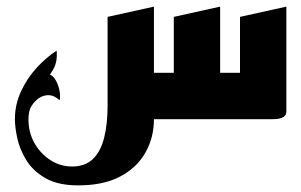

<svg xmlns="http://www.w3.org/2000/svg" viewBox="-20 -360 910 580"><path d="M425 -140H505V-309L645 -340V-140H705V-309L845 -340V-23Q845 -11 835 -6Q825 -1 815 -0.5Q805 0 805 0H425ZM216 200Q155 200 117 178Q79 156 59 123Q39 90 32 56.5Q25 23 25 0Q25 -44 43.5 -84Q62 -124 91 -155.5Q120 -187 151 -207Q153 -188 149 -171Q145 -154 131 -135Q142 -130 149.5 -115.5Q157 -101 160 -85Q163 -69 160 -57Q144 -72 128 -72.5Q112 -73 98 -64Q84 -54 75 -39.5Q66 -25 66 1Q66 40 84 72Q102 104 132 123.5Q162 143 198 143Q237 143 260.5 120.5Q284 98 294.5 56.5Q305 15 305 -40V-309L445 -340V0Q445 56 419 101.5Q393 147 342.5 173.5Q292 200 216 200Z"/></svg>

Font: Reem Kufi Fun
Style: Bold
Weight: 700
Designer: Khaled Hosny
Version: Version 1.005